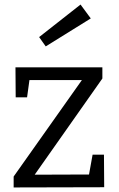

<svg xmlns="http://www.w3.org/2000/svg" viewBox="-20 -824 521 844"><path d="M437 -144 438 -1 40 0V-48L352 -489L364 -472H88L112 -491L99 -396H49L48 -528H430V-479L117 -34L113 -56L390 -57L367 -33L387 -144ZM181 -620 152 -661 334 -804 379 -743Z"/></svg>

Font: Pack4
Style: Regular
Weight: 400
Version: Version 2.002